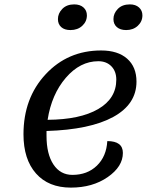

<svg xmlns="http://www.w3.org/2000/svg" viewBox="-20 -830 687 875"><path d="M555 -693Q528 -693 512.5 -706.5Q497 -720 497 -743Q497 -769 517 -789.5Q537 -810 572 -810Q598 -810 613.5 -796Q629 -782 629 -760Q629 -732 608 -712.5Q587 -693 555 -693ZM301 -693Q274 -693 259 -706.5Q244 -720 244 -743Q244 -769 264 -789.5Q284 -810 318 -810Q345 -810 360.5 -796Q376 -782 376 -760Q376 -732 355 -712.5Q334 -693 301 -693ZM303 25Q201 25 144 -39.5Q87 -104 87 -218Q87 -383 188 -491.5Q289 -600 441 -600Q517 -600 559.5 -562.5Q602 -525 602 -458Q602 -355 496 -297Q390 -239 192 -233V-211Q192 -128 223.5 -80.5Q255 -33 310 -33Q378 -33 421.5 -75Q465 -117 469 -187Q540 -187 540 -133Q540 -71 471 -23Q402 25 303 25ZM428 -551Q345 -551 280 -475.5Q215 -400 197 -284Q345 -285 427.5 -333Q510 -381 510 -467Q510 -505 487.5 -528Q465 -551 428 -551Z"/></svg>

Font: Lemonada Light
Style: Regular
Weight: 300
Designer: Mohamed Gaber (Arabic), Eduardo Tunni (Latin)
Foundry: Kief Type Foundry
Version: Version 4.004